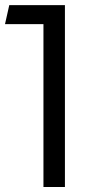

<svg xmlns="http://www.w3.org/2000/svg" viewBox="-20 -748 342 768"><path d="M153.8 0H239.7V-727.5H17.1L0 -651.4H153.8Z"/></svg>

Font: Guggenheim Sans Display
Style: Regular
Weight: 400
Designer: Modified by Tom Baber under direction of Pentagram Design 2023
Foundry: rsms
Version: Version 1.001;Glyphs 3.1.2 (3151)